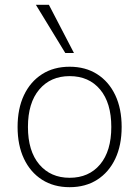

<svg xmlns="http://www.w3.org/2000/svg" viewBox="-20 -769 578 797"><path d="M269 8Q203 8 154.5 -23Q106 -54 79.5 -110Q53 -166 53 -242Q53 -318 79.5 -374Q106 -430 154.5 -461Q203 -492 269 -492Q335 -492 383.5 -461Q432 -430 458.5 -374Q485 -318 485 -242Q485 -166 458.5 -110Q432 -54 383.5 -23Q335 8 269 8ZM269 -31Q349 -31 395.5 -86.5Q442 -142 442 -242Q442 -342 395.5 -397.5Q349 -453 269 -453Q190 -453 143 -397.5Q96 -342 96 -242Q96 -142 143 -86.5Q190 -31 269 -31ZM251 -549 129 -749H183L287 -549Z"/></svg>

Font: Nunito Sans ExtraLight
Style: Regular
Weight: 200
Designer: Vernon Adams
Foundry: Vernon Adams
Version: Version 3.006; ttfautohint (v1.8.3)